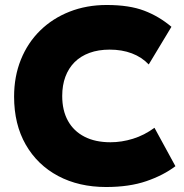

<svg xmlns="http://www.w3.org/2000/svg" viewBox="-20 -735 739 770"><path d="M405.5 15Q296.5 15 213.2 -29.2Q130 -73.5 83.2 -155Q36.5 -236.5 36.5 -347.5Q36.5 -428.5 63.8 -496Q91 -563.5 141 -612.5Q191 -661.5 259 -688.2Q327 -715 408 -715Q498.5 -715 558.2 -692.2Q618 -669.5 667.5 -627.5L576.5 -476.5Q548.5 -506 508.8 -521Q469 -536 420 -536Q374.5 -536 339 -523Q303.5 -510 279.2 -485.8Q255 -461.5 242.2 -427.2Q229.5 -393 229.5 -350Q229.5 -292 252.5 -250.5Q275.5 -209 318.8 -186.8Q362 -164.5 423 -164.5Q468 -164.5 513.2 -178.5Q558.5 -192.5 599.5 -222.5L683.5 -68.5Q635.5 -32 567 -8.5Q498.5 15 405.5 15Z"/></svg>

Font: Geologica Thin Cursive ExtraBold
Style: Regular
Weight: 800
Version: Version 1.010;gftools[0.9.28]